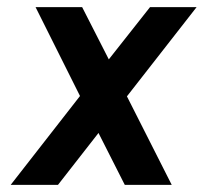

<svg xmlns="http://www.w3.org/2000/svg" viewBox="-20 -520 573 540"><path d="M257 -146 331 0H463L337 -249L533 -500H402L286 -353L211 -500H80L205 -250L10 0H143Z"/></svg>

Font: Unageo
Style: SemiBold-Italic
Weight: 600
Designer: Richard Sepsi
Foundry: Richard Sepsi
Version: Version 2.000